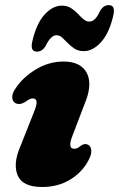

<svg xmlns="http://www.w3.org/2000/svg" viewBox="-20 -732 475 766"><path d="M276 -138.5Q282.5 -138.5 288.2 -141Q294 -143.5 304.5 -152Q321.5 -162.5 335 -152Q344 -144.5 344.2 -129Q344.5 -113.5 332.5 -91.5Q307.5 -44 259.2 -15Q211 14 148 14Q70 14 50.5 -32.2Q31 -78.5 61 -147.5L112 -276Q127.5 -312.5 126 -326Q124.5 -339.5 110 -339.5Q99.5 -339.5 77 -323Q65 -317 56 -317Q47 -317 40.5 -321Q29 -328.5 28.8 -344.5Q28.5 -360.5 42.5 -380Q71 -423.5 123 -455Q175 -486.5 233.5 -486.5Q303 -486.5 326.8 -439.8Q350.5 -393 315.5 -312L271 -195.5Q247.5 -138.5 276 -138.5ZM313.9 -528Q293.2 -528 278.1 -537.5Q263.1 -547 251.1 -559.5Q239.2 -572 228.4 -581.8Q217.6 -591.5 205.5 -591.5Q182.5 -591.5 161.4 -547.5Q147.9 -526 127.2 -526Q98.4 -526 109.6 -570Q125.8 -638.5 158 -674Q190.2 -709.5 227.1 -709.5Q247.8 -709.5 263.1 -699.8Q278.4 -690 290.1 -677.5Q301.8 -665 312.8 -655.5Q323.8 -646 335.5 -646Q349.5 -646 359.6 -656.8Q369.7 -667.5 380.1 -690Q393.1 -711.5 414.3 -711.5Q442.6 -711.5 431.4 -667.5Q415.2 -599 382.8 -563.5Q350.4 -528 313.9 -528Z"/></svg>

Font: Fraunces 9pt Soft Black
Style: Italic
Weight: 900
Italic angle: -16°
Version: Version 1.000;[b76b70a41]